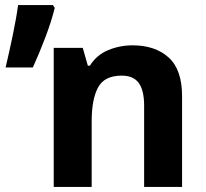

<svg xmlns="http://www.w3.org/2000/svg" viewBox="-20 -734 810 754"><path d="M191 -546H305L325 -476H333Q359 -518 404.5 -537Q450 -556 501 -556Q589 -556 642 -508.5Q695 -461 695 -356V0H546V-319Q546 -379 525 -408Q504 -437 458 -437Q390 -437 365 -390.5Q340 -344 340 -257V0H191ZM188 -714 195 -703Q182 -650 158 -587Q134 -524 109 -469H2Q16 -528 30 -595Q44 -662 51 -714Z"/></svg>

Font: BC Sans
Style: Bold
Weight: 700
Designer: Monotype Design Team
Province of B.C.
Foundry: Monotype Imaging Inc.
Version: Version 2.000;GOOG;noto-source:20170915:90ef993387c0